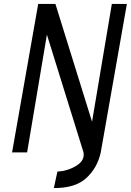

<svg xmlns="http://www.w3.org/2000/svg" viewBox="-20 -770 661 970"><path d="M545 -750H621L489 0Q472 78 416 129.5Q360 181 252 180L270 97Q322 94 365.5 67.5Q409 41 402 0L217 -595L117 0H41L173 -750H260L445 -155Z"/></svg>

Font: Hermit LightItalic
Style: Regular
Weight: 300
Italic angle: -10°
Designer: Pablo Caro
Version: Version 2.000;PS 002.000;hotconv 1.0.88;makeotf.lib2.5.64775